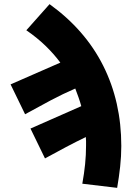

<svg xmlns="http://www.w3.org/2000/svg" viewBox="-20 -724 640 926"><path d="M545 182 377 162Q386 112 390.5 67.5Q395 23 395 -22Q395 -33 395 -43Q395 -53 394 -63Q346 -40 298 -14.5Q250 11 197 40L127 -104L372 -212Q366 -234 358.5 -255Q351 -276 343 -297Q283 -271 224.5 -240Q166 -209 101 -173L31 -317L271 -422Q239 -465 198.5 -504Q158 -543 107 -578L219 -704Q391 -580 478 -406.5Q565 -233 565 -20Q565 29 559.5 79.5Q554 130 545 182Z"/></svg>

Font: Source Code Pro Black
Style: Regular
Weight: 900
Monospace: yes
Designer: Paul D. Hunt, Teo Tuominen
Foundry: Adobe Systems Incorporated
Version: Version 2.030;PS 1.000;hotconv 16.6.51;makeotf.lib2.5.65220